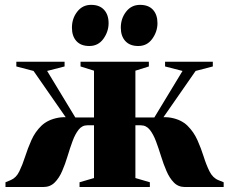

<svg xmlns="http://www.w3.org/2000/svg" viewBox="-20 -750 919 770"><path d="M2 0V-19L23.5 -28Q45 -37 57.5 -62.8Q70 -88.5 80.8 -122Q91.5 -155.5 106.2 -188.5Q121 -221.5 146.2 -245.8Q171.5 -270 213.2 -277.8Q255 -285.5 320 -267L277.5 -231L114.5 -465.5L45.5 -483.5V-502.5H239V-483.5L169 -465.5L282 -279H357V-466.5L303 -483.5V-502.5H577V-483.5L523 -466.5V-279H599L712 -465.5L642 -483.5V-502.5H833.5V-483.5L764.5 -465.5L601.5 -231L559 -267Q624.5 -285.5 666 -277.8Q707.5 -270 732.2 -245.5Q757 -221 771.8 -188Q786.5 -155 797 -121.5Q807.5 -88 820.5 -62.2Q833.5 -36.5 856 -27.5L877 -19V0H721.5Q695 0 677.5 -17.8Q660 -35.5 647.8 -63.8Q635.5 -92 625.8 -123.8Q616 -155.5 605.5 -183.5Q595 -211.5 580.8 -229.5Q566.5 -247.5 544.5 -247.5H523V-36L581 -19V0H299V-19L357 -36V-247.5H330Q309 -247.5 295 -229.5Q281 -211.5 270.8 -183.5Q260.5 -155.5 251 -123.8Q241.5 -92 229.2 -63.8Q217 -35.5 199 -17.8Q181 0 154 0ZM338 -565.5Q304.5 -565.5 286.5 -585.2Q268.5 -605 268.5 -639Q268.5 -676 289.8 -703.2Q311 -730.5 345 -730.5H346Q379 -730.5 397.2 -710.8Q415.5 -691 415.5 -657Q415.5 -623.5 394.8 -594.5Q374 -565.5 338.5 -565.5ZM534 -565.5Q501 -565.5 482.8 -585.2Q464.5 -605 464.5 -639Q464.5 -676 485.8 -703.2Q507 -730.5 541.5 -730.5H542Q575.5 -730.5 593.5 -710.8Q611.5 -691 611.5 -657Q611.5 -623.5 590.8 -594.5Q570 -565.5 535 -565.5Z"/></svg>

Font: Merriweather 144pt Black
Style: Regular
Weight: 900
Version: Version 2.100